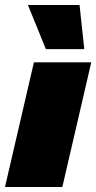

<svg xmlns="http://www.w3.org/2000/svg" viewBox="-39 -750 386 770"><path d="M327 -500 211 0H-19L97 -500ZM280 -730 299 -553H145L73 -730Z"/></svg>

Font: Work Sans Black
Style: Italic
Weight: 900
Italic angle: -13°
Designer: Wei Huang
Foundry: Wei Huang
Version: Version 2.009; ttfautohint (v1.8.3)